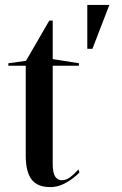

<svg xmlns="http://www.w3.org/2000/svg" viewBox="-20 -748 496 783"><path d="M185 15Q132 15 108.5 -16.5Q85 -48 85 -113V-480H14V-490L86 -500L181 -664H195V-507L302 -490V-480H195V-78Q195 -43 205 -28Q215 -13 232 -13Q250 -13 266.5 -25.5Q283 -38 300 -57L304 -45Q294 -34 280.5 -23.5Q267 -13 251.5 -4Q236 5 219.5 10Q203 15 185 15ZM336 -549V-728H426L357 -549Z"/></svg>

Font: Kalnia
Style: Regular
Weight: 400
Designer: Frida Medrano
Foundry: Frida Medrano
Version: Version 1.105